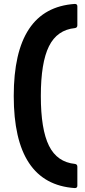

<svg xmlns="http://www.w3.org/2000/svg" viewBox="-20 -809 434 978"><path d="M361 149Q50 128 50 -320Q50 -768 361 -789Q374 -789 374 -777V-680Q374 -668 362 -666Q271 -657 229.5 -573.5Q188 -490 188 -320Q188 -150 229.5 -66.5Q271 17 362 26Q374 28 374 40V137Q374 149 361 149Z"/></svg>

Font: YamahaIndonesia935. App
Style: Bold
Weight: 700
Designer: Dalton Maag Ltd
Foundry: Dalton Maag Ltd
Version: Version 1.002; January 01, 2024; Regular/Italic